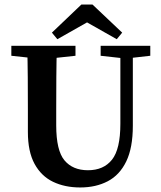

<svg xmlns="http://www.w3.org/2000/svg" viewBox="-20 -811 711 847"><path d="M334 16Q266 16 214 -9Q162 -34 132.5 -88Q103 -142 103 -229V-329Q103 -399 102.5 -469Q102 -539 100 -609H231Q229 -541 228.5 -470.5Q228 -400 228 -329V-258Q228 -147 264.5 -103.5Q301 -60 368 -60Q437 -60 474 -106.5Q511 -153 511 -265V-609H566V-256Q566 -159 537 -99Q508 -39 455.5 -11.5Q403 16 334 16ZM30 -565V-609H313V-565L184 -551H160ZM424 -565V-609H643V-565L546 -554H523ZM388 -791 519 -667 495 -638 322 -736H406L233 -638L209 -667L339 -791Z"/></svg>

Font: Lisu Bosa ExtraBold
Style: Regular
Weight: 800
Designer: David Morse, Annie Olsen, Victor Gaultney, Frank Grießhammer (Latin)
Foundry: SIL International
Version: Version 2.000